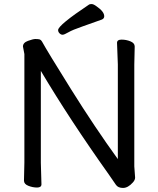

<svg xmlns="http://www.w3.org/2000/svg" viewBox="-20 -906 778 945"><path d="M482 -810Q433 -792 385 -775.5Q337 -759 316.5 -747Q296 -735 288 -735Q280 -735 273 -742Q266 -749 266 -758Q266 -782 419 -884Q423 -886 431.5 -886Q440 -886 455 -875Q493 -849 493 -826Q493 -815 482 -810ZM100 -640 93 -677Q93 -696 118 -705Q143 -714 154 -714Q165 -714 173 -712.5Q181 -711 187 -701Q212 -655 329.5 -467Q447 -279 560 -123V-589L556 -695Q556 -711 578.5 -711Q601 -711 622 -702.5Q643 -694 643 -677L641 -588V-87L645 -32Q645 -20 634 -8Q610 19 585.5 19Q561 19 550.5 3.5Q540 -12 515 -48Q323 -318 181 -557V-105L184 1Q184 17 162.5 17Q141 17 119.5 8.5Q98 0 98 -17L100 -106Z"/></svg>

Font: LXGW WenKai Medium
Style: Regular
Weight: 500
Designer: LXGW / Fontworks Inc.
Foundry: LXGW / Fontworks Inc.
Version: Version 1.501; October 10, 2024